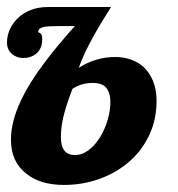

<svg xmlns="http://www.w3.org/2000/svg" viewBox="-37 -520 505 546"><path d="M38.1 -25.9Q-5.9 -59.6 -5.9 -123Q-5.9 -174.8 23.4 -235.8Q48.3 -288.1 92.8 -346.2Q126.5 -390.6 175.8 -445.8H127Q100.1 -445.8 87.9 -443.4Q71.8 -439.9 71.8 -430.2Q71.8 -427.7 73.7 -427.2Q78.6 -426.3 81.5 -420.4Q83 -417 83 -408.2Q83 -381.8 66.4 -367.7Q50.8 -355 28.8 -355Q11.2 -355 -2.4 -366.2Q-17.1 -378.4 -17.1 -398.9Q-17.1 -418 -9 -436.3Q-1 -454.6 14.2 -468.8Q29.3 -483.4 50.8 -491.7Q72.3 -500 99.1 -500H278.8L249 -452.1Q229 -418 215.8 -392.6Q199.2 -360.8 187 -327.1Q234.9 -357.9 291 -357.9Q314 -357.9 335.2 -350.6Q356.4 -343.3 372.1 -328.6Q389.2 -312.5 398.7 -288.3Q408.2 -264.2 408.2 -232.9Q408.2 -179.7 387.2 -135.3Q366.2 -90.8 329.1 -59.1Q292.5 -27.8 245.1 -11Q197.8 5.9 145 5.9Q77.6 5.9 38.1 -25.9ZM248.5 -131.3Q261.7 -153.3 269.3 -179.9Q276.9 -206.5 276.9 -229Q276.9 -260.3 261.2 -274.4Q249 -284.2 228 -284.2Q193.4 -284.2 168.9 -267.1Q150.9 -220.2 142.6 -185.1Q136.2 -157.2 136.2 -129.9Q136.2 -79.1 175.8 -79.1Q196.8 -79.1 215.3 -93.3Q233.9 -107.4 248.5 -131.3Z"/></svg>

Font: Pattaya
Style: Regular
Weight: 400
Designer: Pablo Impallari / Thai characters Designed by Thanarat Vachiruckul and Suppakit Chalermlarp
Foundry: Pablo Impallari
Version: Version 2.001